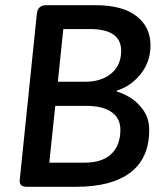

<svg xmlns="http://www.w3.org/2000/svg" viewBox="-20 -720 633 740"><path d="M56 -26 122 -667Q124 -684 133 -692Q142 -700 159 -700H347Q452 -700 506 -658Q560 -616 560 -545Q560 -482 522.5 -435Q485 -388 431 -371L430 -367Q448 -363 477.5 -346.5Q507 -330 531 -297.5Q555 -265 555 -219Q555 -110 482.5 -55Q410 0 273 0H86Q69 0 62 -6Q55 -12 56 -26ZM309 -405Q371 -405 409 -437Q447 -469 447 -524Q447 -608 327 -608H224L203 -405ZM305 -93Q374 -93 409 -126.5Q444 -160 444 -220Q444 -264 410 -288Q376 -312 312 -312H193L170 -93Z"/></svg>

Font: Asap-MediumItalic
Style: Italic
Weight: 500
Italic angle: -6°
Designer: Pablo Cosgaya
Foundry: Omnibus-Type
Version: Version 2.000; ttfautohint (v1.8)